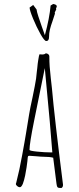

<svg xmlns="http://www.w3.org/2000/svg" viewBox="-20 -940 401 969"><path d="M206.5 -762.2Q202.1 -773.9 191.2 -805.2Q180.2 -836.4 173.3 -857.9Q165.5 -881.8 164.6 -892.1L147.5 -915L129.4 -901.9Q129.9 -887.2 147.2 -845.2Q164.6 -803.2 184.3 -768.1Q204.1 -732.9 213.4 -732.9Q227.5 -732.9 227.5 -753.9Q227.5 -772.5 231.9 -791Q236.3 -809.6 245.6 -835Q252.9 -856.9 257.3 -871.1L256.3 -877L263.7 -892.1L262.7 -897Q266.6 -905.8 266.6 -908.2Q266.6 -917 248.5 -919.9L235.4 -912.1Q230 -849.1 206.5 -762.2ZM162.6 -151.4Q188 -148.9 199.2 -148.9Q230.5 -148.9 248.5 -144L265.1 -13.2Q266.6 -2.4 268.6 2Q270.5 6.3 274.9 7.6Q279.3 8.8 290 8.8Q297.9 4.4 297.9 -5.9V-8.8Q254.4 -352.1 242.2 -493.2L236.3 -545.9Q232.4 -580.1 230.7 -603.8Q229 -627.4 229 -655.8Q229 -662.1 223.4 -666.5Q217.8 -670.9 210.9 -670.9Q205.1 -665 192.9 -665Q189 -665 186 -665.5L179.2 -666Q176.8 -661.6 172.9 -636.2Q170.4 -622.6 168 -595.7L166 -579.6L162.1 -543Q157.2 -511.2 144.5 -450.2Q131.3 -390.6 127 -362.8L116.2 -296.9L110.4 -261.7Q106.9 -239.3 103.5 -221.2L92.3 -159.2Q78.6 -82 62 -18.1L61 -15.1L60.1 -12.2Q60.1 -6.3 66.9 -0.7Q73.7 4.9 80.1 4.9Q87.9 4.9 95.2 -12.2Q101.6 -28.8 106.9 -54.2Q115.7 -100.6 118.2 -126L120.1 -146Q120.6 -146.5 120.6 -147.5Q120.6 -148.4 121.1 -149.4Q121.6 -151.9 123 -152.8Q124.5 -153.8 127.9 -153.8Q137.2 -153.8 162.6 -151.4ZM151.9 -329.1Q154.3 -338.9 206.1 -596.2Q236.8 -275.9 244.1 -170.9H233.9Q206.1 -170.9 167.5 -174.8Q128.9 -178.7 128.9 -183.6Q128.9 -215.3 151.9 -329.1Z"/></svg>

Font: Amatica SC
Style: Regular
Weight: 400
Version: Version 2.000